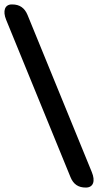

<svg xmlns="http://www.w3.org/2000/svg" viewBox="-50 -808 442 866"><path d="M337 38C371 38 381 9 364 -32L74 -741C61 -772 39 -788 5 -788H3C-28 -788 -39 -759 -22 -718L268 -9C281 23 303 38 337 38Z"/></svg>

Font: 寒蝉团圆体 Round
Style: Regular
Weight: 500
Designer: 寒蝉字型
Version: Version 2.700;Glyphs 3.1.1 (3135)